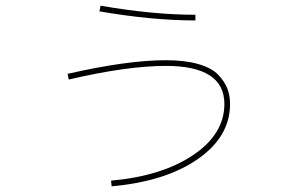

<svg xmlns="http://www.w3.org/2000/svg" viewBox="-20 -622 1040 676"><path d="M218 -362Q428 -410 564 -410Q631 -410 678 -396.5Q725 -383 748 -359Q771 -335 780.5 -310Q790 -285 790 -256Q790 -141 676.5 -62Q563 17 373 34L371 14Q550 -2 660 -76Q770 -150 770 -256Q770 -390 564 -390Q428 -390 222 -342ZM330 -582 334 -602Q518 -570 668 -570V-550Q516 -550 330 -582Z"/></svg>

Font: M PLUS 1p Thin
Style: Regular
Weight: 250
Version: Version 1.062